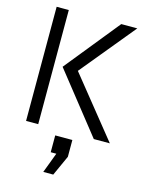

<svg xmlns="http://www.w3.org/2000/svg" viewBox="-144 -823 929 1191"><g transform="rotate(15 320.0 -227.5)"><path d="M68 -733V0H146V-733ZM200 -383 503 0H606L298 -383L586 -733H483ZM253 278H317L376 148V40H266V148H302Z"/></g></svg>

Font: Kreadon Medium
Style: Regular
Weight: 500
Designer: kohakuno
Foundry: StudioGnu
Version: Version 1.000;Glyphs 3.1.2 (3151)